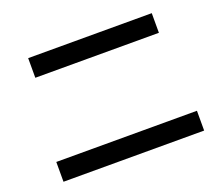

<svg xmlns="http://www.w3.org/2000/svg" viewBox="-116 -888 1232 1057"><g transform="rotate(-20 500.0 -360.0)"><path d="M88 -7V-123H912V-7ZM138 -598V-713H862V-598Z"/></g></svg>

Font: M PLUS 1 Thin SemiBold
Style: Regular
Weight: 600
Version: Version 1.001